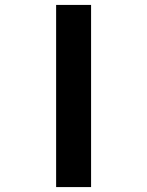

<svg xmlns="http://www.w3.org/2000/svg" viewBox="-20 -760 599 780"><path d="M208 0V-740H350V0Z"/></svg>

Font: Lexend Zetta SemiBold
Style: Regular
Weight: 600
Designer: Bonnie Shaver-Troup, Thomas Jockin
Foundry: Lexend
Version: Version 1.007